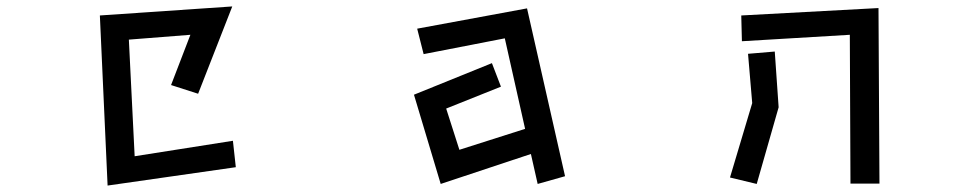

<svg xmlns="http://www.w3.org/2000/svg" viewBox="-20 -547 3040 596"><path d="M290 -499 701 -527 595 -256 511 -283 571 -439 380 -424 398 -62 703 -110 712 -28 314 29Z M1628 -69 1348 24 1265 -253 1507 -351 1535 -278 1365 -210 1406 -82 1610 -147 1547 -428 1295 -379 1275 -458 1616 -521 1734 0 1649 24Z M2618 -439 2283 -419 2281 -499 2707 -522 2710 23H2620ZM2315 -227 2302 -380 2385 -387 2397 -214 2329 24 2246 4Z"/></svg>

Font: Moralerspace Krypton JPDOC
Style: Regular
Weight: 400
Version: v0.0.6; ttfautohint (v1.8.4.7-5d5b-dirty) -l 6 -r 45 -G 200 